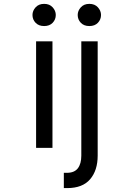

<svg xmlns="http://www.w3.org/2000/svg" viewBox="-20 -757 594 983"><path d="M206 -623.6Q178.3 -623.6 162.3 -640.3Q146.3 -657 146.3 -680.4Q146.3 -701.7 162.3 -719.5Q178.3 -737.2 206 -737.2Q233.7 -737.2 249.6 -719.5Q265.6 -701.7 265.6 -680.4Q265.6 -657 249.6 -640.3Q233.7 -623.6 206 -623.6ZM248.6 -545.5V0H164.8V-545.5ZM437.5 -623.6Q409.8 -623.6 393.8 -640.3Q377.8 -657 377.8 -680.4Q377.8 -701.7 393.8 -719.5Q409.8 -737.2 437.5 -737.2Q465.2 -737.2 481.2 -719.5Q497.2 -701.7 497.2 -680.4Q497.2 -657 481.2 -640.3Q465.2 -623.6 437.5 -623.6ZM396.3 -545.5H480.1V39.8Q480.1 115.4 441.4 160.7Q402.7 206 323.9 206H306.8V127.8H322.4Q360.8 127.8 378.6 104.6Q396.3 81.3 396.3 39.8Z"/></svg>

Font: Inter UI
Style: Regular
Weight: 400
Designer: Rasmus Andersson
Foundry: rsms
Version: Version 2.2